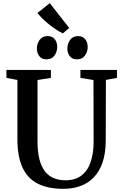

<svg xmlns="http://www.w3.org/2000/svg" viewBox="-20 -1185 772 1213"><path d="M381 8Q282.5 8 218 -25Q153.5 -58 121.8 -127.5Q90 -197 90 -306V-680L20.5 -693V-743H301.5V-693L217 -679.5V-293Q217 -225.5 229.2 -178.2Q241.5 -131 264.5 -101.8Q287.5 -72.5 320.5 -59.2Q353.5 -46 395 -46Q454 -46 493.2 -75Q532.5 -104 552 -159.5Q571.5 -215 571.5 -293.5L570.5 -679.5L488 -693V-743H719V-693L649 -680L648 -299.5Q648 -218 628.2 -159.8Q608.5 -101.5 572.2 -64.2Q536 -27 487.2 -9.5Q438.5 8 381 8ZM273 -810Q244 -810 228.5 -830Q213 -850 213 -878Q213 -909 230.5 -933Q248 -957 281 -957H282Q311 -957 326.2 -937Q341.5 -917 341.5 -889Q341.5 -858 324.2 -834Q307 -810 274 -810ZM465.5 -810Q436.5 -810 421 -830Q405.5 -850 405.5 -878Q405.5 -909 423 -933Q440.5 -957 473 -957H474Q503 -957 518.5 -937Q534 -917 534 -889Q534 -858 516.5 -834Q499 -810 466.5 -810ZM376.5 -974.5Q358 -983 336 -997.2Q314 -1011.5 291.8 -1029.2Q269.5 -1047 250 -1066Q230.5 -1085 216.5 -1103L294.5 -1165L417.5 -1008L377.5 -974.5Z"/></svg>

Font: Merriweather 36pt SemiBold
Style: Regular
Weight: 600
Version: Version 2.100